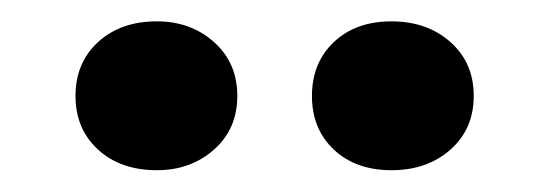

<svg xmlns="http://www.w3.org/2000/svg" viewBox="-20 -748 509 178"><path d="M342.9 -590.2Q376 -590.2 397.6 -609.3Q419.2 -628.4 419.2 -659.1Q419.2 -689.8 397.6 -709Q376 -728.2 342.9 -728.2Q309.8 -728.2 289.5 -709Q269.2 -689.8 269.2 -659.1Q269.2 -628.4 289.5 -609.3Q309.8 -590.2 342.9 -590.2ZM125.5 -590.2Q156.8 -590.2 178.4 -609.3Q200 -628.4 200 -659.1Q200 -689.8 178.4 -709Q156.8 -728.2 125.5 -728.2Q91.8 -728.2 70.9 -709Q50 -689.8 50 -659.1Q50 -628.4 70.9 -609.3Q91.8 -590.2 125.5 -590.2Z"/></svg>

Font: Fixel Variable
Style: Regular
Weight: 100
Width: 3
Designer: AlfaBravo + MacPaw
Foundry: Kyrylo Tkachov, Marchela Mozhyna, Serhii Makarenko, Maria Weinstein, Zakhar Kryvoshyya
Version: Version 1.211